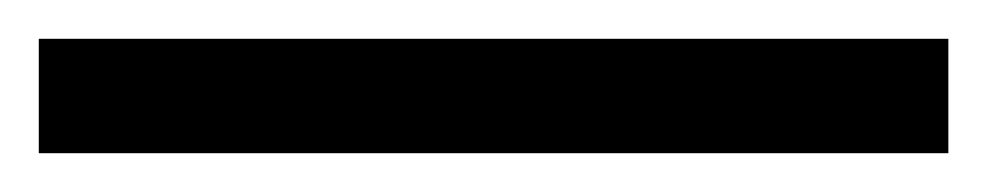

<svg xmlns="http://www.w3.org/2000/svg" viewBox="-25 -839 509 99"><path d="M-5 -760H464V-819H-5Z"/></svg>

Font: Noto Serif Gurmukhi SemiBold
Style: Regular
Weight: 600
Designer: Vaibhav Singh and the Monotype Design Team
Foundry: Monotype Imaging Inc.
Version: Version 2.004